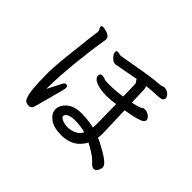

<svg xmlns="http://www.w3.org/2000/svg" viewBox="-138 -988 1276 1276"><g transform="rotate(45 500.0 -349.5)"><path d="M708 -205Q708 -183 705 -163Q736 -151 791 -119Q821 -102 844 -82.5Q867 -63 867 -45Q867 -34 860 -18Q856 -10 848.5 -3Q841 4 829 4Q816 4 799 -14Q780 -36 748.5 -57.5Q717 -79 683 -96Q661 -53 623 -28.5Q585 -4 529 -2Q525 -2 520 -2Q446 -2 408.5 -31.5Q371 -61 371 -98V-99Q372 -138 409 -169.5Q446 -201 515 -201H520Q587 -199 633 -187Q635 -203 635 -232L632 -406Q580 -399 547 -399Q494 -399 455 -413Q413 -429 413 -456Q413 -463 417 -469Q419 -476 433 -476Q441 -476 448.5 -474.5Q456 -473 460 -470Q471 -465 509 -465Q528 -465 555 -466.5Q582 -468 630 -475Q629 -514 628.5 -547Q628 -580 626 -596Q625 -601 619 -607.5Q613 -614 611 -621Q491 -598 476.5 -596Q462 -594 454.5 -592Q447 -590 439 -590Q425 -590 411.5 -600.5Q398 -611 390 -624Q382 -637 382 -646.5Q382 -656 391 -660H392H393Q396 -661 399.5 -661Q403 -661 410.5 -658Q418 -655 424 -655H426Q450 -658 529 -672.5Q608 -687 657 -694Q706 -701 750 -704Q758 -704 765.5 -708Q773 -712 784 -712Q784 -712 790 -711H791Q809 -708 821 -697.5Q833 -687 838 -673V-672L839 -667Q839 -643 798 -640Q733 -638 686 -632Q695 -625 695 -604Q695 -597 696.5 -563.5Q698 -530 699 -487Q735 -495 760 -503Q768 -506 772.5 -511Q777 -516 788 -517H792Q812 -517 829 -505.5Q846 -494 850 -480V-479Q851 -474 851 -473Q851 -464 841 -455.5Q831 -447 799.5 -437.5Q768 -428 701 -417Q702 -383 707 -236ZM321 -244Q321 -239 315 -215Q292 -127 276.5 -71.5Q261 -16 260 -12Q256 3 246 8Q236 13 225.5 13Q215 13 203.5 7.5Q192 2 184 -19Q165 -66 165 -222V-255Q166 -298 176 -393Q190 -529 197.5 -588Q205 -647 206 -650.5Q207 -654 207 -659Q207 -672 201 -681.5Q195 -691 195 -697V-699Q197 -708 210 -708Q223 -707 241 -702Q259 -697 270 -688Q281 -679 281 -662Q281 -652 279 -644Q262 -548 247 -400Q233 -253 233 -166V-150Q253 -187 284 -249Q291 -265 304 -265H308Q321 -264 321 -244ZM512 -69Q543 -69 572 -82.5Q601 -96 615 -124Q591 -131 567.5 -134Q544 -137 518 -137H514Q481 -137 460 -127Q439 -117 439 -101V-100Q439 -90 460.5 -80Q482 -70 509 -69Z"/></g></svg>

Font: Moon Stars Kai HW
Style: Bold
Weight: 700
Designer: GuiWonder
Version: Version 1.101